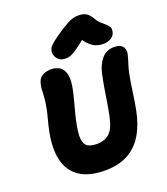

<svg xmlns="http://www.w3.org/2000/svg" viewBox="-174 -1100 1070 1232"><g transform="rotate(-20 361.0 -484.0)"><path d="M330 13Q221 13 157.5 -30Q94 -73 74.5 -152.5Q55 -232 77 -342Q85 -383 95.5 -421Q106 -459 111 -486Q118 -522 120.5 -545Q123 -568 123.5 -583.5Q124 -599 124.5 -612.5Q125 -626 129 -645Q136 -683 160.5 -699.5Q185 -716 225 -716Q259 -716 283 -700Q307 -684 316 -646.5Q325 -609 311 -544Q305 -514 295 -477L275 -402Q265 -364 259 -332Q245 -263 250 -227Q255 -191 277.5 -178Q300 -165 340 -165Q392 -165 425 -195Q458 -225 474 -305Q485 -359 491.5 -400.5Q498 -442 504.5 -482.5Q511 -523 522 -574Q534 -635 567 -673.5Q600 -712 653 -712Q690 -712 708.5 -693.5Q727 -675 720 -638Q716 -622 711 -605.5Q706 -589 699.5 -569Q693 -549 687 -520Q676 -466 668 -405Q660 -344 648 -281Q630 -189 590.5 -123Q551 -57 487 -22Q423 13 330 13ZM334 -749Q314 -749 298.5 -758.5Q283 -768 274.5 -784Q266 -800 267 -820Q268 -832 274.5 -844Q281 -856 303.5 -875Q326 -894 375 -927Q407 -947 429 -959Q451 -971 469 -976Q487 -981 507 -981Q541 -981 560 -968.5Q579 -956 593 -933Q609 -905 626 -889.5Q643 -874 656 -863Q669 -852 675.5 -840Q682 -828 678 -807Q673 -782 650 -768Q627 -754 598 -754Q568 -754 544 -764Q520 -774 498 -798Q487 -809 476 -825Q455 -808 440 -797Q409 -774 390.5 -763.5Q372 -753 359.5 -751Q347 -749 334 -749Z"/></g></svg>

Font: Shantell Sans Light ExtraBold
Style: Italic
Weight: 800
Italic angle: -11°
Version: Version 1.008;[ac192a2d6]